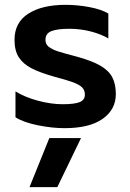

<svg xmlns="http://www.w3.org/2000/svg" viewBox="-20 -515 539 794"><path d="M44 -30V-137Q83 -113 137 -98.5Q191 -84 239 -84Q287 -84 309 -92.5Q331 -101 331 -124Q331 -142 319.5 -153.5Q308 -165 282.5 -174.5Q257 -184 204 -198Q144 -215 109.5 -233Q75 -251 57.5 -278.5Q40 -306 40 -350Q40 -422 97 -458.5Q154 -495 251 -495Q301 -495 350.5 -485.5Q400 -476 428 -459V-356Q398 -374 355 -385Q312 -396 267 -396Q218 -396 193 -386.5Q168 -377 168 -350Q168 -332 181.5 -321.5Q195 -311 217 -303.5Q239 -296 297 -281Q359 -264 394 -244Q429 -224 444 -196Q459 -168 459 -126Q459 -62 404.5 -23.5Q350 15 247 15Q195 15 136 3Q77 -9 44 -30ZM184 56H315L217 259H102Z"/></svg>

Font: Prompt Medium
Style: Regular
Weight: 500
Designer: Katatrad Team
Foundry: CadsonDemak
Version: Version 1.001